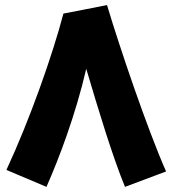

<svg xmlns="http://www.w3.org/2000/svg" viewBox="-20 -709 672 748"><path d="M161 19C210 -92 274 -260 316 -441C364 -279 418 -100 467 19L627 -41C553 -209 446 -525 397 -689H396L227 -656C185 -495 95 -240 5 -47Z"/></svg>

Font: Noto Sans Arabic UI Bk
Style: Regular
Weight: 900
Designer: Monotype Design Team, Nadine Chahine and Nizar Qandah
Foundry: Monotype Imaging Inc.
Version: Version 2.010